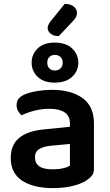

<svg xmlns="http://www.w3.org/2000/svg" viewBox="-20 -948 562 983"><path d="M250 -81Q279 -81 303 -86.5Q327 -92 338 -100V-211L241 -202Q201 -198 180 -184.5Q159 -171 159 -142Q159 -113 180.5 -97Q202 -81 250 -81ZM246 -488Q344 -488 402.5 -446Q461 -404 461 -316V-85Q461 -61 449 -47Q437 -33 419 -22Q391 -5 348 5Q305 15 250 15Q150 15 92.5 -23.5Q35 -62 35 -139Q35 -206 77.5 -241.5Q120 -277 201 -285L338 -299V-317Q338 -355 310.5 -373Q283 -391 233 -391Q194 -391 157 -381.5Q120 -372 91 -358Q80 -366 72.5 -379.5Q65 -393 65 -409Q65 -429 74.5 -441.5Q84 -454 105 -464Q134 -476 171 -482Q208 -488 246 -488ZM142 -627Q142 -670 173 -700Q204 -730 260 -730Q317 -730 349 -700Q381 -670 381 -627Q381 -584 349 -554.5Q317 -525 260 -525Q204 -525 173 -554.5Q142 -584 142 -627ZM222 -627Q222 -608 233 -597.5Q244 -587 261 -587Q278 -587 289.5 -597.5Q301 -608 301 -627Q301 -646 289.5 -656.5Q278 -667 261 -667Q244 -667 233 -656.5Q222 -646 222 -627ZM311 -928Q342 -928 358 -914Q374 -900 374 -883Q374 -868 366.5 -856.5Q359 -845 345 -831L281 -763Q255 -763 239.5 -775.5Q224 -788 224 -804Q224 -820 239 -839Z"/></svg>

Font: Baloo Paaji 2 SemiBold
Style: Regular
Weight: 600
Designer: Shuchita Grover, Noopur Datye and Ek Type
Foundry: Ek Type
Version: Version 1.640;hotconv 1.0.111;makeotfexe 2.5.65597; ttfautoh